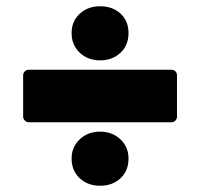

<svg xmlns="http://www.w3.org/2000/svg" viewBox="-20 -633 640 614"><path d="M209 -527Q209 -565 235 -589Q261 -613 300 -613Q340 -613 365.5 -589.5Q391 -566 391 -527Q391 -488 365 -464Q339 -440 300 -440Q261 -440 235 -464.5Q209 -489 209 -527ZM72 -242Q65 -242 59.5 -247.5Q54 -253 54 -260V-392Q54 -400 59.5 -405Q65 -410 72 -410H528Q536 -410 541 -405Q546 -400 546 -392V-260Q546 -253 541 -247.5Q536 -242 528 -242ZM209 -126Q209 -163 235 -187.5Q261 -212 300 -212Q339 -212 365 -187.5Q391 -163 391 -126Q391 -87 365.5 -63Q340 -39 300 -39Q261 -39 235 -63Q209 -87 209 -126Z"/></svg>

Font: LINE Seed Sans TH App Heavy
Style: Regular
Weight: 900
Designer: Dalton Maag Ltd | Thai characters by Cadson Demak Co.,Ltd.
Foundry: Dalton Maag Ltd
Version: Version 1.003